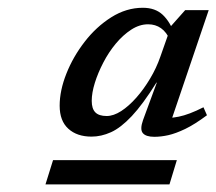

<svg xmlns="http://www.w3.org/2000/svg" viewBox="-20 -724 557 494"><path d="M97 -249.5 116.5 -312H435L416 -249.5ZM348 -415 383.5 -511.5H382.5Q347.5 -455.5 319 -425.2Q290.5 -395 265.5 -383.8Q240.5 -372.5 215.5 -372.5Q178 -372.5 155.8 -392.8Q133.5 -413 133.5 -452Q133.5 -491 150.8 -534.5Q168 -578 197.8 -616.5Q227.5 -655 266.2 -679.5Q305 -704 347.5 -704Q379.5 -704 398.8 -685.8Q418 -667.5 429 -636L418 -620Q408.5 -641.5 394.2 -651.5Q380 -661.5 361 -661.5Q339 -661.5 317.8 -647.8Q296.5 -634 278 -611.8Q259.5 -589.5 245.8 -563Q232 -536.5 224 -510.8Q216 -485 216 -464.5Q216 -444.5 225.2 -435Q234.5 -425.5 254.5 -425.5Q272 -425.5 291.8 -438.2Q311.5 -451 330.8 -472.8Q350 -494.5 366.2 -521.8Q382.5 -549 392.5 -578L420.5 -657.5L456.5 -698H517L414 -394.5L386.5 -421Q413.5 -418.5 439.8 -423.8Q466 -429 503.5 -448L512.5 -427.5Q481 -404 456.5 -392.2Q432 -380.5 413 -376.2Q394 -372 377 -372Q355.5 -372 347.5 -381.5Q339.5 -391 348 -415Z"/></svg>

Font: Newsreader 9pt
Style: Italic
Weight: 400
Italic angle: -17°
Designer: Hugues Gentile
Foundry: Production Type
Version: Version 1.003